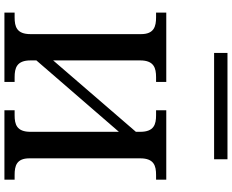

<svg xmlns="http://www.w3.org/2000/svg" viewBox="-108 -916 1024 847"><g transform="rotate(90 403.5 -492.0)"><path d="M213 -925H682V-984H213ZM35 0H341V-45H320C280 -45 246 -54 246 -115V-141L561 -505V-115C561 -54 528 -45 488 -45H466V0H772V-45H751C712 -45 678 -53 678 -110V-599C678 -660 711 -669 751 -669H772V-714H466V-669H488C528 -669 561 -660 561 -599V-580L246 -215V-599C246 -660 280 -669 320 -669H341V-714H35V-669H56C96 -669 130 -660 130 -603V-115C130 -54 97 -45 56 -45H35Z"/></g></svg>

Font: Noto Serif Thai Medium
Style: Regular
Weight: 500
Designer: Monotype Design Team
Foundry: Monotype Imaging Inc.
Version: Version 1.901;PS 001.901;hotconv 1.0.88;makeotf.lib2.5.64775